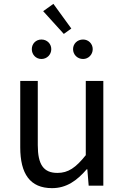

<svg xmlns="http://www.w3.org/2000/svg" viewBox="-20 -963 647 996"><path d="M250 13C325 13 379 -26 430 -85H433L440 0H516V-543H425V-158C373 -93 334 -66 278 -66C206 -66 176 -109 176 -210V-543H85V-199C85 -61 136 13 250 13ZM195 -657C224 -657 246 -680 246 -708C246 -736 224 -758 195 -758C166 -758 145 -736 145 -708C145 -680 166 -657 195 -657ZM311 -787 350 -815 257 -943 204 -905ZM411 -657C439 -657 461 -680 461 -708C461 -736 439 -758 411 -758C381 -758 359 -736 359 -708C359 -680 381 -657 411 -657Z"/></svg>

Font: Source Han Sans HK
Style: Regular
Weight: 400
Designer: Ryoko NISHIZUKA 西塚涼子 (kana, bopomofo & ideographs); Paul D. Hunt (Latin, Greek & Cyrillic); Sandoll Communications 산돌커뮤니
Foundry: Adobe
Version: Version 2.000;hotconv 1.0.107;makeotfexe 2.5.65593